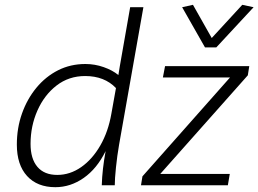

<svg xmlns="http://www.w3.org/2000/svg" viewBox="-20 -770 1074 798"><path d="M210 8Q135 8 92.5 -38.5Q50 -85 50 -169Q50 -238 71.5 -298.5Q93 -359 131.5 -405.5Q170 -452 221.5 -478Q273 -504 335 -504Q374 -504 411 -491Q448 -478 472 -458L478 -495L521 -740H576L475 -169Q467 -123 462 -74.5Q457 -26 457 0H403Q404 -34 408 -69Q412 -104 419 -142Q383 -69 328 -30.5Q273 8 210 8ZM218 -43Q271 -43 317.5 -75.5Q364 -108 397 -165.5Q430 -223 443 -298L462 -404Q414 -454 334 -454Q266 -454 215 -414.5Q164 -375 135.5 -310.5Q107 -246 107 -172Q107 -110 135.5 -76.5Q164 -43 218 -43ZM566 0 572 -37 936 -448H657L666 -495H1016L1010 -457L646 -47H935L927 0ZM832 -573 737 -740 782 -750 860 -612 987 -750 1034 -740 879 -573Z"/></svg>

Font: Livvic Light
Style: Italic
Weight: 300
Italic angle: -10°
Designer: Jacques Le Bailly, Baron von Fonthausen
Version: Version 1.001; ttfautohint (v1.8.2)